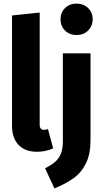

<svg xmlns="http://www.w3.org/2000/svg" viewBox="-20 -828 576 1069"><path d="M47 -127V-742L201 -758V-134Q201 -105 225 -105Q235 -105 247 -109L276 -2Q234 17 186 17Q120 17 83.5 -21Q47 -59 47 -127ZM484 -48Q484 29 459 80.5Q434 132 390.5 163.5Q347 195 283 221L231 109Q266 91 286.5 73.5Q307 56 318.5 29Q330 2 330 -42V-531H484ZM496 -721Q496 -683 470.5 -658Q445 -633 406 -633Q367 -633 342 -658Q317 -683 317 -721Q317 -758 342 -783Q367 -808 406 -808Q445 -808 470.5 -783Q496 -758 496 -721Z"/></svg>

Font: Fira Sans Condensed
Style: Bold
Weight: 700
Width: 3
Designer: bBox Type GmbH & Carrois Corporate GbR & Edenspiekermann AG
Foundry: bBox Type GmbH & Carrois Corporate GbR & Edenspiekermann AG
Version: Version 4.301